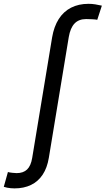

<svg xmlns="http://www.w3.org/2000/svg" viewBox="-149 -782 561 1020"><path d="M-71.8 218.8Q-82 218.8 -92 217.8Q-102.1 216.8 -111.1 215.1Q-120.1 213.4 -128.9 210.4L-106.9 131.8Q-100.1 134.3 -83.5 136Q-66.9 137.7 -60.5 137.7Q-25.4 137.7 -5.1 118.4Q15.1 99.1 22 57.1L127.9 -583.5Q137.7 -641.1 163.1 -680.9Q188.5 -720.7 228.5 -741.2Q268.6 -761.7 321.3 -761.7Q340.3 -761.7 357.4 -758.8Q374.5 -755.9 392.1 -752L367.7 -676.8Q359.4 -678.7 341.3 -679.7Q323.2 -680.7 308.6 -680.7Q269.5 -680.7 247.1 -657.2Q224.6 -633.8 216.3 -585L110.4 56.6Q101.6 109.9 77.6 146Q53.7 182.1 15.9 200.4Q-22 218.8 -71.8 218.8Z"/></svg>

Font: Adwaita Sans
Style: Italic
Weight: 400
Italic angle: -9.39999°
Designer: Rasmus Andersson
Foundry: rsms
Version: Version 4.001;git-9221beed3